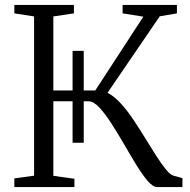

<svg xmlns="http://www.w3.org/2000/svg" viewBox="-20 -763 774 783"><path d="M38.5 0V-35.5L119 -46.5V-696L38.5 -708.5V-743H281.5V-708.5L197.5 -696V-394H276V-555.5H321.5V-394H368.5L564.5 -695L480 -708.5V-743H701.5V-708.5L631.5 -696.5L418.5 -384.5Q445 -371 471.8 -342Q498.5 -313 522.5 -277Q547 -240.5 570.8 -201.8Q594.5 -163 616.2 -129Q638 -95 656 -72.8Q674 -50.5 687.5 -46.5L724 -36.5V0H621Q604 0 582.2 -25.2Q560.5 -50.5 536 -90.5Q511.5 -130.5 485.8 -175Q460 -219.5 434.5 -259.2Q409 -299 385.2 -324.5Q361.5 -350 341 -350H321.5V-181H276V-350H197.5V-46L283.5 -34V0Z"/></svg>

Font: Merriweather 60pt Light
Style: Regular
Weight: 300
Version: Version 2.100